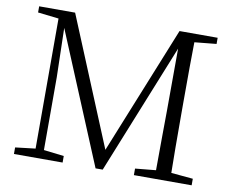

<svg xmlns="http://www.w3.org/2000/svg" viewBox="-79 -828 1131 930"><g transform="rotate(10 486.5 -363.0)"><path d="M918.9 -695.3 811.5 -684.6Q809.6 -587.9 809.6 -390.6V-335Q809.6 -139.6 811.5 -42L918.9 -32.2V0H634.8V-32.2L736.3 -42Q737.3 -99.6 737.3 -215.8Q738.3 -293 738.3 -330.1L739.3 -640.6L481.4 0H446.3L178.7 -643.6L184.6 -402.3V-43.9L284.2 -32.2V0H44.9V-32.2L143.6 -43.9V-683.6L41 -695.3V-725.6H217.8L477.5 -96.7L731.4 -725.6H918.9Z"/></g></svg>

Font: GenYoMin JP Light
Style: Regular
Weight: 300
Version: Version 1.001;PS 1;hotconv 16.6.51;makeotf.lib2.5.65220 DEVE